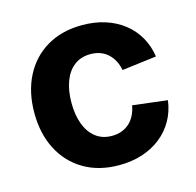

<svg xmlns="http://www.w3.org/2000/svg" viewBox="-87 -634 751 736"><g transform="rotate(-15 289.0 -266.0)"><path d="M299.8 11.2Q219.2 11.2 159.9 -23.7Q100.6 -58.6 68.4 -121.1Q36.1 -183.6 36.1 -266.1Q36.1 -349.1 68.4 -411.9Q100.6 -474.6 159.9 -509.5Q219.2 -544.4 299.8 -544.4Q349.6 -544.4 391.1 -531Q432.6 -517.6 464.4 -492.7Q496.1 -467.8 516.1 -432.9Q536.1 -397.9 542.5 -355L405.3 -337.9Q401.4 -358.9 392.6 -375.5Q383.8 -392.1 370.6 -404.1Q357.4 -416 340.3 -422.4Q323.2 -428.7 301.8 -428.7Q263.7 -428.7 237.3 -408.4Q210.9 -388.2 197.3 -351.8Q183.6 -315.4 183.6 -266.6Q183.6 -218.3 197.3 -181.9Q210.9 -145.5 237.3 -125Q263.7 -104.5 301.8 -104.5Q323.2 -104.5 340.6 -111.1Q357.9 -117.7 371.1 -129.6Q384.3 -141.6 393.1 -158.9Q401.9 -176.3 405.8 -197.8L543.5 -181.2Q537.6 -137.2 517.6 -102.1Q497.6 -66.9 465.6 -41.5Q433.6 -16.1 391.6 -2.4Q349.6 11.2 299.8 11.2Z"/></g></svg>

Font: Inter 20pt
Style: Bold
Weight: 700
Version: Version 4.001;git-66647c0bb